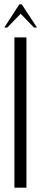

<svg xmlns="http://www.w3.org/2000/svg" viewBox="-28 -873 192 893"><path d="M95 -699V0H39V-699ZM62 -853H73L144 -745H130L68 -809L6 -745H-8Z"/></svg>

Font: Moniqa Cond Heading
Style: Regular
Weight: 400
Width: 3
Designer: Rajesh Rajput
Foundry: Rajesh Rajput
Version: Version 1.000